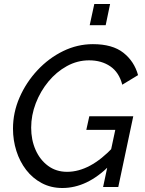

<svg xmlns="http://www.w3.org/2000/svg" viewBox="-20 -936 726 961"><path d="M292 5Q235 5 189 -19.5Q143 -44 111 -85.5Q79 -127 62 -180.5Q45 -234 45 -292Q45 -373 78 -448.5Q111 -524 167.5 -584.5Q224 -645 295.5 -680Q367 -715 445 -715Q543 -715 597.5 -672Q652 -629 671 -560L592 -512Q576 -574 532 -604Q488 -634 426 -634Q367 -634 314.5 -605Q262 -576 222 -527.5Q182 -479 159 -419Q136 -359 136 -297Q136 -236 158 -186Q180 -136 220.5 -106Q261 -76 316 -76Q373 -76 431 -107Q489 -138 549 -202L530 -109Q472 -51 413 -23Q354 5 292 5ZM557 -286H412L427 -354H647L572 0H496ZM429 -810 452 -916H531L509 -810Z"/></svg>

Font: Raleway Thin Medium
Style: Italic
Weight: 500
Italic angle: -12°
Version: Version 4.026